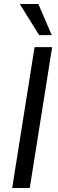

<svg xmlns="http://www.w3.org/2000/svg" viewBox="-20 -941 289 961"><path d="M41 0 153 -705H241L129 0ZM176 -765 79 -921H172L239 -765Z"/></svg>

Font: Nunito Sans 10pt Condensed Medium
Style: Italic
Weight: 500
Width: 3
Italic angle: -9°
Designer: Vernon Adams
Foundry: Vernon Adams
Version: Version 3.101;gftools[0.9.27]